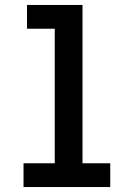

<svg xmlns="http://www.w3.org/2000/svg" viewBox="-20 -755 540 775"><path d="M75 0V-96H201V-639H89V-735H313V-96H425V0Z"/></svg>

Font: Iosevka Term Curly
Style: Bold
Weight: 700
Designer: Belleve Invis
Foundry: Belleve Invis
Version: Version 32.3.0